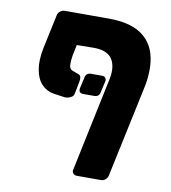

<svg xmlns="http://www.w3.org/2000/svg" viewBox="-79 -639 740 832"><g transform="rotate(10 291.0 -223.5)"><path d="M280 -230Q259 -230 262 -252L273 -300Q276 -322 299 -322H347Q357 -322 362 -316Q367 -310 365 -300L354 -252Q351 -230 328 -230ZM216 -434 206 -385Q202 -361 203 -343.5Q204 -326 218 -321L245 -311Q253 -308 255 -300Q257 -292 255 -281L244 -225Q242 -213 228.5 -207Q215 -201 204 -202L155 -209Q123 -214 101 -237Q79 -260 72 -300.5Q65 -341 76 -396L108 -546Q110 -557 119.5 -564Q129 -571 139 -571H332Q421 -571 471 -539.5Q521 -508 537 -450.5Q553 -393 539 -315L451 99Q449 109 440.5 116.5Q432 124 421 124H314Q304 124 298 116.5Q292 109 295 99L382 -315Q393 -372 370.5 -404Q348 -436 287 -435Z"/></g></svg>

Font: Rubik Light
Style: Italic
Weight: 300
Italic angle: -12°
Designer: Hubert and Fischer
Foundry: Hubert and Fischer
Version: Version 2.300;gftools[0.9.30]